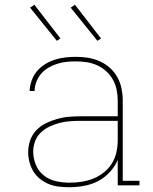

<svg xmlns="http://www.w3.org/2000/svg" viewBox="-20 -776 640 804"><path d="M269 8Q248 8 226.5 5.5Q205 3 185 -5Q165 -13 148 -26.5Q131 -40 120 -58Q109 -76 103.5 -97Q98 -118 98 -139Q98 -164 106.5 -188.5Q115 -213 132.5 -231Q150 -249 172.5 -260Q195 -271 219.5 -278Q244 -285 269 -287Q294 -289 319 -289H473V-355Q473 -377 468.5 -399.5Q464 -422 453 -442Q442 -462 425 -477.5Q408 -493 387 -502.5Q366 -512 343.5 -515.5Q321 -519 298 -519Q278 -519 258.5 -517Q239 -515 220 -509Q201 -503 183.5 -493Q166 -483 153 -468Q140 -453 132.5 -434Q125 -415 125 -395H104Q105 -417 112.5 -438.5Q120 -460 134.5 -477.5Q149 -495 168.5 -507Q188 -519 209.5 -526Q231 -533 253.5 -535.5Q276 -538 298 -538Q324 -538 349 -534Q374 -530 397.5 -519.5Q421 -509 440 -492Q459 -475 471.5 -452.5Q484 -430 489 -405Q494 -380 494 -355V-19H564V0H473V-106Q461 -78 439 -54.5Q417 -31 389.5 -17Q362 -3 331 2.5Q300 8 269 8ZM272 -11Q297 -11 322.5 -15Q348 -19 371.5 -28.5Q395 -38 415 -54Q435 -70 448.5 -91.5Q462 -113 467.5 -138.5Q473 -164 473 -189V-270H319Q297 -270 274.5 -268.5Q252 -267 230.5 -261.5Q209 -256 188.5 -246.5Q168 -237 151.5 -221.5Q135 -206 127 -184.5Q119 -163 119 -141Q119 -112 130.5 -85Q142 -58 164.5 -40.5Q187 -23 215.5 -17Q244 -11 272 -11ZM388 -605 276 -744 294 -756 403 -615ZM218 -605 202 -625 106 -744 124 -756 233 -615Z"/></svg>

Font: Iosevka Curly Slab ThEx
Style: Regular
Weight: 100
Width: 7
Monospace: yes
Designer: Belleve Invis
Foundry: Belleve Invis
Version: Version 11.1.0; ttfautohint (v1.8.3)